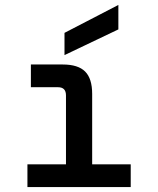

<svg xmlns="http://www.w3.org/2000/svg" viewBox="-20 -757 640 777"><path d="M91 0V-92H247V-371Q247 -404 215 -404H105V-496H234Q296 -496 324.5 -467.5Q353 -439 353 -377V-92H509V0ZM241 -534V-624L459 -737V-638Z"/></svg>

Font: DM Mono Medium
Style: Regular
Weight: 500
Designer: Colophon Foundry
Foundry: Colophon Foundry
Version: Version 1.000; ttfautohint (v1.8.2.53-6de2)